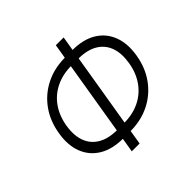

<svg xmlns="http://www.w3.org/2000/svg" viewBox="-195 -967 1206 1206"><g transform="rotate(-45 408.5 -363.5)"><path d="M340.8 -54.7Q245.1 -54.7 181.2 -93Q117.2 -131.3 90.1 -200.9Q63 -270.5 78.6 -363.3Q93.8 -457 143.6 -526.4Q193.4 -595.7 270.3 -634.3Q347.2 -672.9 442.9 -672.9H506.3Q603 -672.9 666.5 -634.5Q730 -596.2 756.8 -526.9Q783.7 -457.5 768.6 -365.2Q753.4 -271 703.1 -201.2Q652.8 -131.3 576.2 -93Q499.5 -54.7 404.3 -54.7ZM352.5 -119.1H411.1Q489.7 -119.1 550.5 -148.7Q611.3 -178.2 650.1 -233.2Q689 -288.1 701.2 -363.3Q713.9 -439 694.1 -493.9Q674.3 -548.8 624 -578.6Q573.7 -608.4 494.6 -608.4H436Q358.4 -608.4 297.4 -579.1Q236.3 -549.8 197.3 -494.9Q158.2 -439.9 145.5 -363.3Q133.3 -286.6 153.8 -231.9Q174.3 -177.2 224.9 -148.2Q275.4 -119.1 352.5 -119.1ZM321.8 40.5 455.6 -768.1H524.9L391.1 40.5Z"/></g></svg>

Font: Inter Light
Style: Italic
Weight: 300
Italic angle: -9.3988°
Designer: Rasmus Andersson
Foundry: rsms
Version: Version 4.001;git-66647c0bb